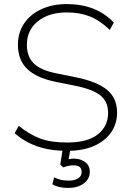

<svg xmlns="http://www.w3.org/2000/svg" viewBox="-20 -733 640 943"><path d="M310 8Q228 8 164 -14Q100 -36 52 -79L72 -115Q125 -72 178 -52.5Q231 -33 310 -33Q410 -33 460.5 -73Q511 -113 511 -179Q511 -233 474 -263.5Q437 -294 353 -311L254 -331Q160 -350 114 -394Q68 -438 68 -513Q68 -573 98.5 -618Q129 -663 183.5 -688Q238 -713 308 -713Q453 -713 539 -622L519 -586Q472 -632 422 -652Q372 -672 308 -672Q220 -672 166 -628.5Q112 -585 112 -513Q112 -455 146 -421.5Q180 -388 256 -373L355 -353Q457 -332 506 -291.5Q555 -251 555 -180Q555 -125 525.5 -82.5Q496 -40 441 -16Q386 8 310 8ZM315 190Q266 190 237 172L246 138Q265 147 280 150.5Q295 154 319 154Q346 154 363.5 143Q381 132 381 111Q381 79 342 79Q331 79 319.5 81Q308 83 291 89L276 76L291 -20H329L317 49Q332 46 343 46Q375 46 398 63Q421 80 421 111Q421 146 391.5 168Q362 190 315 190Z"/></svg>

Font: Nunito Sans ExtraLight
Style: Regular
Weight: 200
Designer: Vernon Adams
Foundry: Vernon Adams
Version: Version 3.006; ttfautohint (v1.8.3)